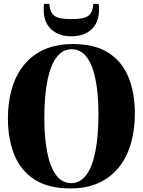

<svg xmlns="http://www.w3.org/2000/svg" viewBox="-20 -988 758 1020"><path d="M353.5 13Q236.5 13 163 -34.5Q89.5 -82 55.8 -166.2Q22 -250.5 22 -360Q22 -444.5 42.8 -516.2Q63.5 -588 106.2 -641.5Q149 -695 214 -724.5Q279 -754 368 -754Q484.5 -754 557 -707Q629.5 -660 663 -576.8Q696.5 -493.5 696.5 -384.5Q696.5 -300 676 -227.5Q655.5 -155 613 -101Q570.5 -47 506 -17Q441.5 13 353.5 13ZM359.5 -15Q405 -15 437.2 -56.8Q469.5 -98.5 486.2 -181Q503 -263.5 503 -384.5Q503 -487.5 487.8 -564.5Q472.5 -641.5 441.2 -684Q410 -726.5 360.5 -726.5Q314 -726.5 281.8 -685.5Q249.5 -644.5 232.5 -563.2Q215.5 -482 215.5 -360Q215.5 -257 230.8 -179.2Q246 -101.5 277.8 -58.2Q309.5 -15 359.5 -15ZM359 -795Q315.5 -795 282.5 -811.2Q249.5 -827.5 230.8 -858.8Q212 -890 212 -935.5Q212 -946.5 212.5 -953Q213 -959.5 214 -967.5H242.5Q242.5 -962.5 243.2 -956.8Q244 -951 245.5 -944.5Q251 -918.5 266.8 -906Q282.5 -893.5 306.5 -890Q330.5 -886.5 359 -886.5Q388 -886.5 411.8 -890Q435.5 -893.5 451.5 -906Q467.5 -918.5 472.5 -944.5Q474 -951 474.8 -956.8Q475.5 -962.5 475.5 -967.5H504Q505 -959.5 505.5 -953Q506 -946.5 506 -935.5Q506 -890 487.5 -858.8Q469 -827.5 436 -811.2Q403 -795 359 -795Z"/></svg>

Font: Merriweather 144pt ExtraBold
Style: Regular
Weight: 800
Version: Version 2.100